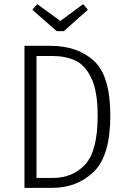

<svg xmlns="http://www.w3.org/2000/svg" viewBox="-20 -906 611 926"><path d="M512 -348Q512 -154 431.5 -77Q351 0 233 0H98V-685H223Q353 -685 432.5 -613Q512 -541 512 -348ZM156 -636V-48H236Q331 -48 391 -113Q451 -178 451 -348Q451 -467 420 -530.5Q389 -594 341.5 -615Q294 -636 231 -636ZM404 -859 288 -756H253L136 -859L160 -886L271 -805L381 -886Z"/></svg>

Font: Fira Sans Condensed Light
Style: Regular
Weight: 300
Width: 3
Designer: bBox Type GmbH & Carrois Corporate GbR & Edenspiekermann AG
Foundry: bBox Type GmbH & Carrois Corporate GbR & Edenspiekermann AG
Version: Version 4.301